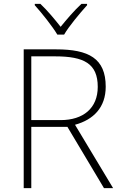

<svg xmlns="http://www.w3.org/2000/svg" viewBox="-20 -968 626 988"><path d="M275 -790H310C334 -832 391 -900 428 -941V-948H399C362 -914 322 -867 292 -830C263 -867 224 -914 188 -948H159V-941C196 -900 250 -832 275 -790ZM269 -714H102V0H141V-315H327L515 0H562L366 -326C461 -352 524 -415 524 -522C524 -668 436 -714 269 -714ZM264 -678C412 -678 483 -641 483 -521C483 -411 408 -350 292 -350H141V-678Z"/></svg>

Font: Noto Sans Sinhala ExtraLight
Style: Regular
Weight: 200
Designer: Jelle Bosma - Monotype Design Team
Foundry: Monotype Imaging Inc.
Version: Version 2.006